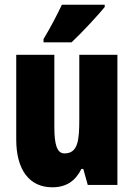

<svg xmlns="http://www.w3.org/2000/svg" viewBox="-20 -786 569 816"><path d="M425 -756V-766H243C222 -722 197 -673 165 -620V-606H284C334 -653 397 -722 425 -756ZM479 -553H317V-280C317 -191 312 -134 254 -134C222 -134 211 -172 211 -246V-553H49V-193C49 -64 105 10 202 10C261 10 300 -16 326 -68H334L353 0H479Z"/></svg>

Font: Noto Sans Arabic UI XCn Bk
Style: Regular
Weight: 900
Width: 2
Designer: Monotype Design Team, Nadine Chahine and Nizar Qandah
Foundry: Monotype Imaging Inc.
Version: Version 2.010